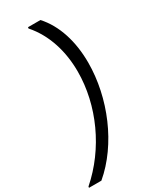

<svg xmlns="http://www.w3.org/2000/svg" viewBox="-307 -1008 1036 1268"><g transform="rotate(-30 211.0 -374.0)"><path d="M62.7 186C257.4 22.3 377.5 -266.2 377.5 -533.2C377.5 -693.6 333.2 -836.7 244.6 -934H149.9L148.3 -925C245 -815.2 288 -668.8 288 -516.8C288 -260.4 168.7 3.2 -30.5 177L-32 186Z"/></g></svg>

Font: Poppins Devanagari Thin
Style: Italic
Weight: 100
Italic angle: -10°
Designer: Ninad Kale (Devanagari), Jonny Pinhorn (Latin)
Foundry: Indian Type Foundry
Version: 4.005